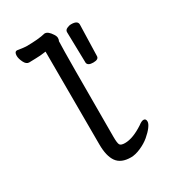

<svg xmlns="http://www.w3.org/2000/svg" viewBox="-180 -822 860 949"><g transform="rotate(-30 250.0 -348.0)"><path d="M391 -494Q391 -475 360 -475Q329 -475 326 -493Q326 -494 322 -670Q322 -682 334.5 -688Q347 -694 359 -694Q396 -694 396 -671ZM287 24Q231 24 207 -9.5Q183 -43 183 -110L182 -640Q147 -635 122.5 -635Q98 -635 85 -634Q69 -634 58.5 -655.5Q48 -677 48 -693Q48 -716 63 -716Q63 -716 64 -716Q101 -710 112 -710Q182 -710 222 -720H223Q242 -720 261 -690Q269 -678 269 -668Q269 -658 265 -651V-645Q262 -587 262 -108Q262 -71 268 -61.5Q274 -52 297 -52Q342 -52 403 -92Q421 -106 432 -106Q446 -106 446 -89Q446 -77 432.5 -59Q419 -41 396.5 -22Q374 -3 343 10.5Q312 24 287 24Z"/></g></svg>

Font: Moon Stars Kai HW
Style: Bold
Weight: 700
Designer: GuiWonder
Version: Version 1.101